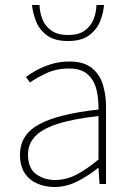

<svg xmlns="http://www.w3.org/2000/svg" viewBox="-20 -736 526 768"><path d="M198 12Q161 12 129.5 -1.5Q98 -15 79 -43.5Q60 -72 60 -117Q60 -197 136 -238.5Q212 -280 374 -298Q375 -337 366.5 -375Q358 -413 332 -437.5Q306 -462 256 -462Q205 -462 164 -442.5Q123 -423 100 -406L84 -428Q99 -440 125 -454.5Q151 -469 185 -479.5Q219 -490 258 -490Q314 -490 346 -465Q378 -440 391 -399Q404 -358 404 -310V0H378L374 -64H372Q335 -34 290.5 -11Q246 12 198 12ZM200 -16Q244 -16 285 -37Q326 -58 374 -98V-272Q269 -260 207.5 -239.5Q146 -219 119 -189Q92 -159 92 -118Q92 -63 124.5 -39.5Q157 -16 200 -16ZM252 -572Q197 -572 166.5 -595.5Q136 -619 123.5 -652.5Q111 -686 108 -716H138Q139 -687 149.5 -659.5Q160 -632 185 -614Q210 -596 252 -596Q295 -596 319.5 -614Q344 -632 354.5 -659.5Q365 -687 366 -716H396Q394 -686 381 -652.5Q368 -619 337.5 -595.5Q307 -572 252 -572Z"/></svg>

Font: Source Sans 3 Variable
Style: Regular
Weight: 200
Designer: Paul D. Hunt
Foundry: Adobe Systems Incorporated
Version: Version 3.026